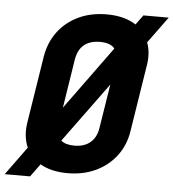

<svg xmlns="http://www.w3.org/2000/svg" viewBox="-90 -800 805 891"><g transform="rotate(5 312.5 -355.0)"><path d="M-35 40 61 -92Q38 -143 49 -210L98 -520Q109 -586 146 -635.5Q183 -685 241 -712.5Q299 -740 373 -740Q455 -740 509 -705L542 -750H660L570 -627Q588 -580 578 -520L529 -210Q519 -144 481.5 -94.5Q444 -45 386 -17.5Q328 10 254 10Q178 10 127 -20L83 40ZM243 -520 207 -291 421 -585Q401 -610 353 -610Q259 -610 243 -520ZM275 -120Q321 -120 349 -143.5Q377 -167 384 -210L417 -417L213 -138Q234 -120 275 -120Z"/></g></svg>

Font: JetBrains Mono ExtraBold
Style: Italic
Weight: 800
Italic angle: -9°
Monospace: yes
Designer: Philipp Nurullin, Konstantin Bulenkov
Foundry: JetBrains
Version: Version 2.305; ttfautohint (v1.8.4.7-5d5b)